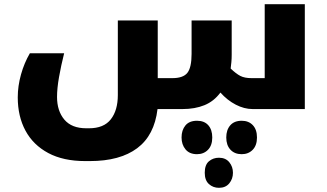

<svg xmlns="http://www.w3.org/2000/svg" viewBox="-20 -522 1564 919"><path d="M1189 0Q1149 0 1108.5 -21Q1068 -42 1035 -79Q1004 -37 958.5 -18.5Q913 0 854 0H734Q719 126 636.5 187.5Q554 249 410 249H388Q283 249 211 210.5Q139 172 102 103.5Q65 35 65 -56Q65 -110 80.5 -165.5Q96 -221 123 -267H287Q272 -207 262.5 -153Q253 -99 253 -58Q253 9 288 50.5Q323 92 393 92H406Q477 92 510.5 49Q544 6 544 -67V-424H735V-148H805Q857 -148 877 -173.5Q897 -199 897 -264V-424H1089V-259Q1089 -241 1087.5 -225Q1086 -209 1084 -194Q1110 -169 1130.5 -158.5Q1151 -148 1184 -148H1247V-502H1439V0ZM923 216Q887 216 868 193Q849 170 849 136Q849 101 867.5 78.5Q886 56 923 56Q958 56 977 77.5Q996 99 996 136Q996 174 975.5 195Q955 216 923 216ZM1137 216Q1103 216 1083 194.5Q1063 173 1063 136Q1063 100 1082 78Q1101 56 1137 56Q1170 56 1190 77Q1210 98 1210 136Q1210 174 1189.5 195Q1169 216 1137 216ZM1028 377Q1000 377 980 359Q960 341 960 305Q960 267 980 250Q1000 233 1028 233Q1060 233 1077.5 254.5Q1095 276 1095 305Q1095 334 1077.5 355.5Q1060 377 1028 377Z"/></svg>

Font: Noto Kufi Arabic Black
Style: Regular
Weight: 900
Designer: Monotype Design Team, David Williams, Khaled Hosny
Foundry: Google LLC
Version: Version 2.109; ttfautohint (v1.8.4.7-5d5b)